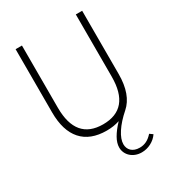

<svg xmlns="http://www.w3.org/2000/svg" viewBox="-233 -880 1146 1264"><g transform="rotate(-30 340.0 -248.0)"><path d="M339.5 14.5Q215.5 14.5 151.1 -58Q86.8 -130.5 86.8 -269.5V-750H135V-277.3Q135 -33.2 339.5 -33.2Q544.5 -33.2 544.5 -277.3V-750H592.7V-269.5Q592.7 -190.5 572 -133.4Q551.4 -76.4 510.5 -40.5Q452.3 10.5 420.2 59.8Q388.2 109.1 388.2 147.3Q388.2 162.3 393.4 175.7Q398.6 189.1 409.1 199.1Q419.5 209.1 435.2 214.8Q450.9 220.5 471.8 220.5Q499.1 220.5 523 208.9Q546.8 197.3 569.5 171.8L593.2 188.6Q572.3 219.1 538.6 236.6Q505 254.1 467.7 254.1Q442.7 254.1 421.8 246.1Q400.9 238.2 385.7 224.3Q370.5 210.5 362 191.8Q353.6 173.2 353.6 152.3Q353.6 118.6 375.2 80.7Q396.8 42.7 437.7 -0.5Q415.9 6.8 391.6 10.7Q367.3 14.5 339.5 14.5Z"/></g></svg>

Font: Spartan Light
Style: Regular
Weight: 300
Designer: Matt Bailey, Mirko Velimirovic
Foundry: Matt Bailey
Version: Version 1.005